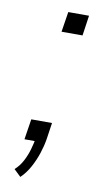

<svg xmlns="http://www.w3.org/2000/svg" viewBox="-76 -532 397 711"><g transform="rotate(10 122.5 -176.0)"><path d="M53 140 27 115Q45 99 56.5 77Q68 55 74.5 32Q81 9 84 -8L92 0H44L56 -77H134L125 -16Q121 10 111.5 39Q102 68 87.5 94.5Q73 121 53 140ZM110 -416 122 -492H200L189 -416Z"/></g></svg>

Font: Nunito Sans 7pt ExtraLight
Style: Italic
Weight: 250
Italic angle: -9°
Designer: Vernon Adams
Foundry: Vernon Adams
Version: Version 3.101;gftools[0.9.27]